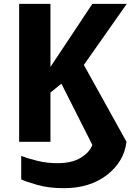

<svg xmlns="http://www.w3.org/2000/svg" viewBox="-20 -734 676 994"><path d="M311 240.2C400.4 240.2 474.6 217.3 533.7 171.9C592.8 126 626.5 68.8 634.8 0L414.1 -397.9L636.2 -713.9H458L296.9 -471.2C278.8 -443.4 258.3 -415 241.2 -387.2V-713.9H79.1V0H241.2V-254.9L297.9 -300.8L458 16.1C449.2 41.5 429.2 63.5 398.4 82.5C367.7 101.6 327.1 110.8 276.9 110.8C241.7 110.8 207 106.9 173.3 98.6C139.2 90.3 111.3 81.5 89.8 73.2V194.8C106 202.1 133.3 211.9 172.4 223.1C211.4 234.4 257.8 240.2 311 240.2Z"/></svg>

Font: Avrile Sans
Style: Bold
Weight: 700
Designer: Monotype Design Team, Google (font), Stefan Peev (BGR Cyrillic), Cristiano Sobral (main changes)
Foundry: The Avrile Sans Project Authors
Version: Version 3.110